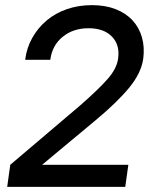

<svg xmlns="http://www.w3.org/2000/svg" viewBox="-20 -728 590 748"><path d="M20 -86 292 -317Q364 -380 399.5 -420.5Q435 -461 440 -499Q448 -552 416.5 -585Q385 -618 325 -618Q265 -618 224 -584.5Q183 -551 176 -495H78Q84 -542 106 -581Q128 -620 162 -648.5Q196 -677 241 -692.5Q286 -708 338 -708Q390 -708 430 -692.5Q470 -677 496 -649Q522 -621 533 -582.5Q544 -544 538 -499Q530 -443 483 -386Q436 -329 353 -260L144 -86H480L468 0H8Z"/></svg>

Font: Retni Sans Medium
Style: Italic
Weight: 500
Italic angle: -8°
Designer: Vitaly Kuzmin
Foundry: ParaType Ltd.
Version: Version 1.00;June 10, 2019;FontCreator 11.5.0.2425 64-bit; t